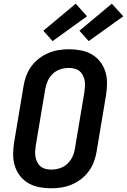

<svg xmlns="http://www.w3.org/2000/svg" viewBox="-20 -1009 686 1037"><path d="M257 8Q224 8 192.5 2Q161 -4 134.5 -19Q108 -34 89 -58Q70 -82 60.5 -111.5Q51 -141 51 -173.5Q51 -206 56 -238L107 -543Q111 -570 121 -597.5Q131 -625 148.5 -649.5Q166 -674 190 -692.5Q214 -711 241 -722.5Q268 -734 296.5 -738.5Q325 -743 352 -743Q385 -743 416.5 -737Q448 -731 474.5 -716Q501 -701 520 -677Q539 -653 548.5 -623.5Q558 -594 558 -561.5Q558 -529 553 -497L502 -192Q498 -165 488 -137.5Q478 -110 460.5 -85.5Q443 -61 419 -42.5Q395 -24 368 -12.5Q341 -1 312.5 3.5Q284 8 257 8ZM258 -93Q280 -93 303.5 -100.5Q327 -108 344.5 -125Q362 -142 372 -164Q382 -186 385 -209L436 -513Q438 -529 439 -544.5Q440 -560 437 -575Q434 -590 427 -603.5Q420 -617 408.5 -626Q397 -635 382 -638.5Q367 -642 351 -642Q329 -642 305.5 -634.5Q282 -627 264.5 -610Q247 -593 237.5 -571Q228 -549 224 -526L173 -222Q171 -206 170 -190.5Q169 -175 172 -160Q175 -145 182 -131.5Q189 -118 200.5 -109Q212 -100 227 -96.5Q242 -93 258 -93ZM459 -787 409 -843 584 -989 646 -921ZM264 -787 214 -843 389 -989 450 -921Z"/></svg>

Font: Iosevka SS04 Extended
Style: Bold Italic
Weight: 700
Width: 7
Italic angle: -9°
Monospace: yes
Designer: Belleve Invis
Foundry: Belleve Invis
Version: Version 19.0.0; ttfautohint (v1.8.4)